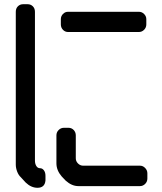

<svg xmlns="http://www.w3.org/2000/svg" viewBox="-20 -787 768 912"><path d="M79 55 102 80Q128 105 158 105Q193 105 196 70V48Q196 32 188.5 22Q181 12 170 12Q159 12 152.5 1.5Q146 -9 146 -24V-731Q146 -747 136 -757Q126 -767 111 -767H90Q75 -767 65 -757Q55 -747 55 -731V-5Q55 11 61.5 28Q68 45 79 55ZM292 71Q321 97 352 97H645Q659 97 669.5 86.5Q680 76 680 61V36Q680 22 669.5 11Q659 0 645 0H375Q361 0 350.5 -10.5Q340 -21 340 -35V-144Q340 -159 330 -169.5Q320 -180 305 -180H284Q269 -180 258.5 -169.5Q248 -159 248 -144V-11Q248 22 273 51ZM303 -635H640Q654 -635 664.5 -645.5Q675 -656 675 -671V-696Q675 -710 664.5 -720.5Q654 -731 640 -731H303Q289 -731 279 -720.5Q269 -710 269 -696V-671Q269 -656 279 -645.5Q289 -635 303 -635Z"/></svg>

Font: WDXL Lubrifont SC
Style: Regular
Weight: 400
Designer: [WDXL Lubrifont] Copyright 2020-2022 (c) NightFurySL2001, Skr-ZERO; [ZCOOL QingKe HuangYou] Copyright 2018-2022 (c) The 
Version: Version 2.001;hotconv 1.1.1;makeotfexe 2.6.0